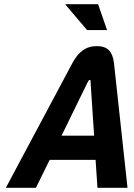

<svg xmlns="http://www.w3.org/2000/svg" viewBox="-20 -900 640 920"><path d="M327 -598 8 0H152L218 -134H438L447 0H591L526 -599C519 -654 495 -679 444 -679C390 -679 356 -651 327 -598ZM275 -250 400 -506C404 -514 407 -517 410 -517C414 -517 415 -513 414 -506L431 -250ZM292 -880 397 -756H493L450 -880Z"/></svg>

Font: LT Wave Mono Bold
Style: Italic
Weight: 700
Designer: Daniel Lyons
Version: Version 2.5 (Glyphs App)